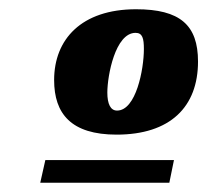

<svg xmlns="http://www.w3.org/2000/svg" viewBox="-20 -671 448 415"><path d="M274 -651C156 -651 97 -586 97 -498C97 -425 134 -380 232 -380C348 -380 408 -440 408 -538C408 -617 369 -651 274 -651ZM233 -432C219 -432 212 -446 212 -471C212 -507 229 -600 273 -600C288 -600 291 -588 291 -565C291 -521 274 -432 233 -432ZM67 -276H346L356 -325H78Z"/></svg>

Font: Racing Sans One
Style: Regular
Weight: 400
Designer: Pablo Impallari, Rodrigo Fuenzalida
Foundry: Pablo Impallari, Rodrigo Fuenzalida
Version: Version 1.001